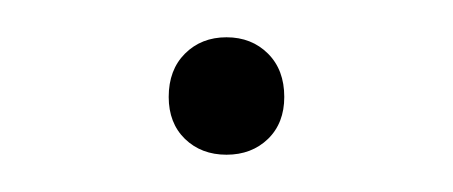

<svg xmlns="http://www.w3.org/2000/svg" viewBox="-20 -331 243 103"><path d="M101.5 -248Q88 -248 79.2 -256.5Q70.5 -265 70.5 -279Q70.5 -293.5 79.2 -302.2Q88 -311 101.5 -311Q115 -311 123.8 -302.2Q132.5 -293.5 132.5 -279Q132.5 -265 123.8 -256.5Q115 -248 101.5 -248Z"/></svg>

Font: Encode Sans Th
Style: Regular
Weight: 100
Designer: Multiple Designers
Foundry: Impallari Type
Version: Version 3.002; ttfautohint (v1.8.3) -l 8 -r 50 -G 200 -x 14 